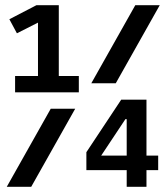

<svg xmlns="http://www.w3.org/2000/svg" viewBox="-20 -718 640 738"><path d="M38 -363H283V-426H206V-698H120L16 -644L45 -590L126 -631V-426H38ZM331 -398H425L594 -698H500ZM6 0H100L269 -300H175ZM467 0H543V-64H588V-120H543V-335H446L312 -133V-64H467ZM369 -120 462 -260H467V-120Z"/></svg>

Font: IBM Mono SemiBold
Style: Regular
Weight: 600
Monospace: yes
Designer: Mike Abbink, Paul van der Laan, Pieter van Rosmalen
Foundry: Bold Monday
Version: Version 2.3